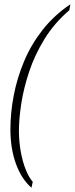

<svg xmlns="http://www.w3.org/2000/svg" viewBox="-20 -762 351 903"><path d="M128 121Q81 80 55 8.5Q29 -63 29 -154Q29 -231 44.5 -312.5Q60 -394 93 -473Q126 -552 180 -621Q234 -690 311 -742L306 -714Q235 -653 189 -578Q143 -503 117 -424.5Q91 -346 80 -274Q69 -202 69 -147Q69 -97 77.5 -49.5Q86 -2 101 35.5Q116 73 134 93Z"/></svg>

Font: Noto Serif ExtraCondensed ExtraLight
Style: Italic
Weight: 200
Width: 2
Italic angle: -12°
Designer: Monotype Design Team
Foundry: Monotype Imaging Inc.
Version: Version 2.014; ttfautohint (v1.8.4.7-5d5b)